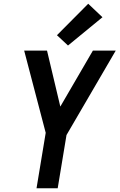

<svg xmlns="http://www.w3.org/2000/svg" viewBox="-20 -1005 638 1025"><path d="M175 0H288L335 -284L598 -735H476L302 -436L231 -735H109L224 -296ZM343 -762 527 -913 451 -985 284 -817Z"/></svg>

Font: Iosevka Sparkle SmBdObl
Style: Regular
Weight: 600
Italic angle: -9°
Designer: Belleve Invis
Foundry: Belleve Invis
Version: Version 4.5.0; ttfautohint (v1.8.3)